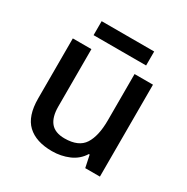

<svg xmlns="http://www.w3.org/2000/svg" viewBox="-160 -826 950 975"><g transform="rotate(30 315.5 -339.0)"><path d="M548 -539V0H462L447 -71H442Q416 -29 370 -9.5Q324 10 272 10Q178 10 128 -37Q78 -84 78 -187V-539H187V-203Q187 -141 213 -109.5Q239 -78 295 -78Q377 -78 408.5 -127Q440 -176 440 -268V-539ZM469 -688V-606H161V-688Z"/></g></svg>

Font: Noto Sans NKo Unjoined Medium
Style: Regular
Weight: 500
Designer: Monotype Design Team
Foundry: Monotype Imaging Inc.
Version: Version 2.004